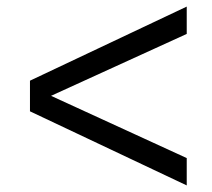

<svg xmlns="http://www.w3.org/2000/svg" viewBox="-20 -591 644 583"><path d="M547 -571V-488L135 -300L547 -111V-28L71 -253V-346Z"/></svg>

Font: Work Sans
Style: Regular
Weight: 400
Designer: Wei Huang
Foundry: Wei Huang
Version: Version 1.032;PS 001.032;hotconv 1.0.70;makeotf.lib2.5.58329